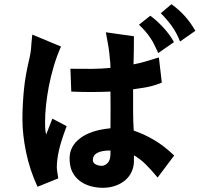

<svg xmlns="http://www.w3.org/2000/svg" viewBox="-20 -817 1040 916"><path d="M507 -99Q423 -99 423 -53Q423 -40 436 -33Q449 -26 466 -26Q481 -26 494 -40Q507 -54 507 -83ZM298 -215Q272 -147 261.5 -101Q251 -55 251 -17Q251 -14 252.5 -2Q254 10 258 34L159 74Q122 -6 104.5 -90.5Q87 -175 87 -248Q87 -285 89 -321Q91 -357 94.5 -392.5Q98 -428 105 -466Q112 -504 122 -546Q124 -556 125.5 -564.5Q127 -573 128 -584Q129 -595 130 -611Q131 -627 134 -652L271 -595Q251 -550 236.5 -501Q222 -452 213 -405Q204 -358 199.5 -314.5Q195 -271 195 -236Q195 -224 195.5 -209Q196 -194 200 -175L230 -251ZM732 30Q698 -11 672.5 -35.5Q647 -60 619 -76V-54Q620 -26 609.5 -1Q599 24 579 41.5Q559 59 531 69Q503 79 471 79Q441 79 412 71Q383 63 360.5 46Q338 29 325 3Q312 -23 312 -62Q312 -119 362.5 -157.5Q413 -196 507 -205Q508 -291 507 -380Q458 -378 414 -378Q370 -378 320 -380L316 -489Q377 -488 420 -488.5Q463 -489 507 -493Q507 -510 506 -520.5Q505 -531 504 -537Q503 -551 501.5 -564Q500 -577 498 -590.5Q496 -604 492.5 -621.5Q489 -639 485 -663L619 -644Q619 -610 618.5 -579Q618 -548 617 -510Q645 -515 672 -523Q699 -531 738 -543L752 -423Q716 -408 684 -402Q652 -396 615 -391Q615 -337 615 -289Q615 -241 618 -194Q668 -177 715.5 -149Q763 -121 811 -75ZM735 -564Q725 -586 716 -604Q707 -622 696.5 -637.5Q686 -653 673.5 -667.5Q661 -682 643 -699L697 -742Q724 -723 757 -688Q790 -653 810 -616ZM839 -619Q823 -660 800.5 -691.5Q778 -723 747 -754L798 -797Q834 -771 861.5 -740.5Q889 -710 912 -670Z"/></svg>

Font: NanumGothicCoding
Style: Bold
Weight: 700
Monospace: yes
Designer: Kwon Bruce; Nicolas Noh; Sung-woo Choi; Go-un Cha; Soo-hyun Park;
Foundry: NHN Corporation
Version: Version 2.000;PS 1;hotconv 1.0.49;makeotf.lib2.0.14853